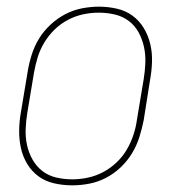

<svg xmlns="http://www.w3.org/2000/svg" viewBox="-20 -548 540 576"><path d="M197 8Q169 8 142.5 2Q116 -4 95.5 -19Q75 -34 61.5 -56.5Q48 -79 42.5 -105Q37 -131 37.5 -158.5Q38 -186 43 -213L63 -333Q67 -358 75 -383.5Q83 -409 97 -432Q111 -455 131.5 -474Q152 -493 176 -505.5Q200 -518 226 -523Q252 -528 277 -528Q304 -528 330.5 -522Q357 -516 377.5 -501Q398 -486 411.5 -463.5Q425 -441 431 -415Q437 -389 436 -361.5Q435 -334 430 -307L411 -187Q406 -162 398 -136.5Q390 -111 376 -88Q362 -65 342 -46Q322 -27 298 -14.5Q274 -2 248 3Q222 8 197 8ZM197 -10Q220 -10 243.5 -15Q267 -20 289 -31.5Q311 -43 329.5 -60.5Q348 -78 360.5 -99.5Q373 -121 380.5 -144Q388 -167 391 -190L411 -310Q415 -334 416 -359Q417 -384 412 -407Q407 -430 396 -450.5Q385 -471 366.5 -485Q348 -499 324.5 -504.5Q301 -510 276 -510Q253 -510 229.5 -505Q206 -500 184 -488.5Q162 -477 144 -459.5Q126 -442 113 -420.5Q100 -399 93 -376Q86 -353 82 -330L62 -210Q58 -186 57 -161Q56 -136 61 -113Q66 -90 77.5 -69.5Q89 -49 107 -35Q125 -21 148.5 -15.5Q172 -10 197 -10Z"/></svg>

Font: Iosevka SS04 Thin
Style: Italic
Weight: 100
Italic angle: -9°
Monospace: yes
Designer: Belleve Invis
Foundry: Belleve Invis
Version: Version 19.0.0; ttfautohint (v1.8.4)